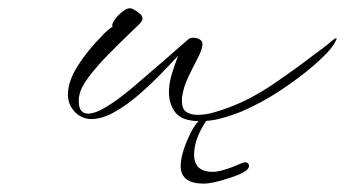

<svg xmlns="http://www.w3.org/2000/svg" viewBox="-20 -279 823 458"><path d="M457 10Q415 10 399 -10Q383 -30 383 -59Q383 -80 390 -103Q397 -126 405 -146Q391 -131 367 -106Q343 -81 314 -55.5Q285 -30 254.5 -12.5Q224 5 198 5Q185 5 173 -1Q161 -7 152 -20Q142 -34 142 -53Q142 -85 165.5 -122Q189 -159 223 -193Q226 -197 234.5 -204.5Q243 -212 249 -216Q245 -219 253 -231Q261 -243 274.5 -253Q288 -263 298 -257Q307 -252 313.5 -246.5Q320 -241 320 -235Q320 -229 311 -220L290 -200Q264 -175 237 -147.5Q210 -120 191 -94.5Q172 -69 169 -50Q168 -46 168 -43Q168 -40 168 -37Q168 -8 190 -8Q206 -8 227.5 -20.5Q249 -33 268.5 -48Q288 -63 296 -70Q328 -97 363 -127.5Q398 -158 430 -186Q435 -189 441 -189Q453 -189 460 -182Q463 -179 463 -174Q463 -162 452 -141Q441 -120 429.5 -96Q418 -72 415 -51Q414 -47 414 -44Q414 -41 414 -38Q414 -19 424.5 -12Q435 -5 451 -5Q471 -5 492.5 -11.5Q514 -18 527 -23Q580 -43 633.5 -79.5Q687 -116 731 -150Q742 -158 752 -165.5Q762 -173 772 -182Q780 -188 782 -188Q783 -188 783 -187Q783 -185 780 -180Q777 -175 775 -171Q763 -153 728.5 -123Q694 -93 648.5 -63Q603 -33 556 -13Q531 -3 507 3.5Q483 10 457 10ZM466 159Q411 159 411 117Q411 90 430 48Q451 1 474 -1L477 2Q443 49 443 90Q443 131 488 131Q503 131 533 120Q562 108 563 108Q574 108 574 117Q574 131 526 146Q487 159 466 159Z"/></svg>

Font: WindSong
Style: Regular
Weight: 400
Designer: Robert E. Leuschke
Foundry: Robert E. Leuschke
Version: Version 1.010; ttfautohint (v1.8.3)